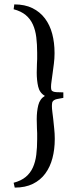

<svg xmlns="http://www.w3.org/2000/svg" viewBox="-20 -753 377 873"><path d="M45 -733Q93 -733 127.5 -716Q162 -699 184.5 -669Q207 -639 217.5 -599Q228 -559 228 -513V-509Q228 -487 225 -463.5Q222 -440 219 -418Q217 -401 214.5 -385Q212 -369 212 -358Q212 -349 214 -343Q219 -335 236.5 -334Q254 -333 268 -333V-308Q254 -306 238.5 -302.5Q223 -299 218 -289Q216 -281 216 -271Q216 -260 218 -244.5Q220 -229 222 -212Q224 -191 226.5 -168Q229 -145 229 -124V-120Q229 -74 218.5 -34Q208 6 186 36Q164 66 129.5 83Q95 100 47 100L42 78Q76 69 97 51.5Q118 34 129.5 8.5Q141 -17 145 -49.5Q149 -82 149 -120V-126Q149 -137 149 -147.5Q149 -158 148 -169Q148 -180 147.5 -190Q147 -200 147 -211Q147 -246 154 -274.5Q161 -303 184 -317Q160 -331 153.5 -359.5Q147 -388 147 -423Q147 -433 147.5 -442.5Q148 -452 148 -463Q149 -474 149 -484.5Q149 -495 149 -506V-513Q149 -551 145 -583.5Q141 -616 129.5 -641.5Q118 -667 97 -684.5Q76 -702 42 -711Z"/></svg>

Font: Constantine
Style: Regular
Weight: 400
Designer: Dukom Design
Version: Version 1.001;PS 001.001;hotconv 1.0.56;makeotf.lib2.0.21325